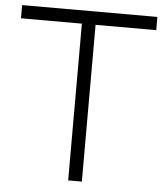

<svg xmlns="http://www.w3.org/2000/svg" viewBox="-53 -797 724 844"><g transform="rotate(5 309.0 -375.0)"><path d="M607.3 -750H10.4V-691.7H279.2V0H339.6V-691.7H607.3Z"/></g></svg>

Font: Manrope3 Light
Style: Regular
Weight: 300
Designer: Mikhail Sharanda
Foundry: Mikhail Sharanda
Version: Version 3.000;PS 003.000;hotconv 1.0.88;makeotf.lib2.5.64775